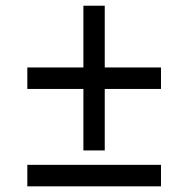

<svg xmlns="http://www.w3.org/2000/svg" viewBox="-20 -658 665 678"><path d="M274.5 -126.8V-343.9H76.5V-419.8H274.5V-637.8H349.9V-419.8H548.5V-343.9H349.9V-126.8ZM76.5 0V-75.9H548.5V0Z"/></svg>

Font: Archivo SemiBold
Style: Regular
Weight: 600
Designer: Hector Gatti
Foundry: Omnibus-Type
Version: Version 2.001